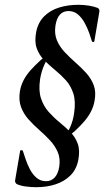

<svg xmlns="http://www.w3.org/2000/svg" viewBox="-20 -592 448 800"><path d="M131 188Q109 188 87 185Q65 182 50 175Q47 173 44.5 169Q42 165 43 159L64 36Q64 34 69 34Q74 34 75 36Q80 51 87 72Q94 93 105 114Q116 135 132.5 149Q149 163 172 163Q193 163 207.5 148Q222 133 227 102Q232 68 220.5 41.5Q209 15 188 -7.5Q167 -30 143 -51Q119 -72 98.5 -95Q78 -118 67.5 -146.5Q57 -175 63 -212Q71 -259 107.5 -299.5Q144 -340 188 -373L194 -364Q176 -348 164 -320.5Q152 -293 147 -262Q140 -214 151 -181.5Q162 -149 183 -125.5Q204 -102 228 -82.5Q252 -63 273 -42Q294 -21 304 7Q314 35 306 76Q298 115 273 139.5Q248 164 211.5 176Q175 188 131 188ZM249 -11 243 -20Q261 -36 273 -63.5Q285 -91 289 -122Q296 -170 285.5 -202.5Q275 -235 254 -258Q233 -281 208.5 -301Q184 -321 163.5 -342Q143 -363 133 -391Q123 -419 131 -460Q139 -499 164 -524Q189 -549 226 -560.5Q263 -572 306 -572Q329 -572 350.5 -568.5Q372 -565 387 -559Q391 -557 393 -553Q395 -549 394 -543L373 -420Q373 -417 368.5 -417Q364 -417 363 -420Q359 -434 351.5 -455Q344 -476 332.5 -497Q321 -518 304.5 -532Q288 -546 265 -546Q244 -546 230 -531.5Q216 -517 211 -485Q206 -451 217 -424.5Q228 -398 249 -375.5Q270 -353 294 -332Q318 -311 339 -288Q360 -265 370.5 -237Q381 -209 374 -172Q367 -129 333 -88.5Q299 -48 249 -11Z"/></svg>

Font: Cormorant Light
Style: Italic
Weight: 300
Italic angle: -10°
Designer: Christian Thalmann (Catharsis Fonts)
Foundry: Catharsis Fonts
Version: Version 4.000